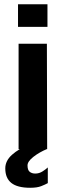

<svg xmlns="http://www.w3.org/2000/svg" viewBox="-20 -706 311 909"><path d="M123 183Q62.7 183 33.8 160.2Q5 137.3 5 91.3Q5 55.3 36.8 26.8Q68.7 -1.7 118 -21.3L203.7 -1Q166 14.7 138.2 36.5Q110.3 58.3 110.3 77Q110.3 99 120.5 107.3Q130.7 115.7 147.3 115.7Q166 115.7 182.5 104.8Q199 94 206.3 86.7V161Q194.3 167.7 175 175.3Q155.7 183 123 183ZM68 0V-499H202L203.3 0ZM65.3 -578.7V-685.7H204.7V-578.7Z"/></svg>

Font: Vivano Light
Style: Regular
Weight: 300
Designer: Joe Prince, Josias Burgherr
Version: Version 2.064;September 19, 2022;FontCreator 14.0.0.2877 64-